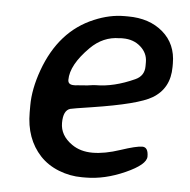

<svg xmlns="http://www.w3.org/2000/svg" viewBox="-42 -535 575 580"><g transform="rotate(5 245.0 -245.0)"><path d="M314 -425.8H307.1L303.7 -425.3Q253.9 -425.3 215.8 -387.2Q160.6 -332 160.6 -286.6Q160.6 -272 178.2 -272H184.1L187.5 -272.5L219.2 -274.9Q238.3 -277.8 244.6 -277.8Q299.3 -277.8 361.8 -306.2Q389.2 -318.4 389.2 -348.1V-360.4Q389.2 -387.7 367.7 -406.7Q346.2 -425.8 314 -425.8ZM237.3 2.9H226.6Q190.4 2.9 156.5 -10.5Q122.6 -23.9 99.6 -48.3Q52.7 -98.6 52.7 -178.7V-199.7Q52.7 -249 73.7 -307.6Q118.2 -430.7 221.7 -473.6Q268.1 -493.2 312.5 -493.2H323.2Q388.7 -493.2 429.7 -457.8Q470.7 -422.4 470.7 -363.3V-353Q470.7 -287.6 418.9 -256.8Q377.4 -231.9 238.3 -210.4Q180.7 -201.7 173.8 -199.7Q152.8 -193.4 152.8 -155.3Q152.8 -117.2 189.5 -91.8Q215.3 -73.7 252.2 -73.7Q289.1 -73.7 335.9 -89.4Q382.8 -105 400.9 -105Q418.9 -105 418.9 -76.7Q418.9 -52.2 357.4 -24.7Q295.9 2.9 237.3 2.9Z"/></g></svg>

Font: Averia Sans Libre
Style: Italic
Weight: 400
Italic angle: -7.90001°
Version: Version 1.002